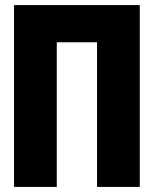

<svg xmlns="http://www.w3.org/2000/svg" viewBox="-20 -734 603 754"><path d="M35 0V-714H529V0H361V-568H203V0Z"/></svg>

Font: Noto Sans Mono SemiCondensed Black
Style: Regular
Weight: 900
Width: 4
Designer: Monotype Design Team
Foundry: Monotype Imaging Inc.
Version: Version 2.014; ttfautohint (v1.8.4.7-5d5b)